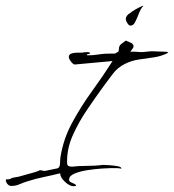

<svg xmlns="http://www.w3.org/2000/svg" viewBox="-37 -603 605 667"><path d="M219 44Q205 44 188.5 28.5Q172 13 172 -1Q144 6 115 12Q86 18 58 27Q45 31 31 37Q17 43 3 43Q-5 43 -10.5 37Q-16 31 -17 23L-16 22V20H-8Q-8 20 -7 19.5Q-6 19 -5 19Q-4 19 -5 20L-3 19Q6 14 12 13.5Q18 13 27 11Q33 9 50.5 4.5Q68 0 84.5 -5Q101 -10 101 -12L118 -9L162 -18Q171 -20 171.5 -35Q172 -50 173 -57Q183 -120 213.5 -176.5Q244 -233 282.5 -286Q321 -339 354 -391L224 -379Q218 -378 210 -388.5Q202 -399 202 -405Q202 -414 211 -417Q220 -420 231 -420Q242 -420 247 -420Q252 -421 257 -421.5Q262 -422 266 -422Q272 -422 274 -420H276V-417L265 -414V-411H272Q279 -411 286 -411.5Q293 -412 299 -413Q319 -416 331 -416.5Q343 -417 363 -417Q370 -421 373 -423Q376 -425 376 -432Q376 -444 384 -450Q392 -456 400 -462Q406 -460 416.5 -455Q427 -450 427 -442Q427 -438 422.5 -432.5Q418 -427 416 -423Q427 -424 437.5 -423Q448 -422 459 -422Q461 -422 472.5 -423.5Q484 -425 490 -425Q504 -425 517 -424Q530 -423 543 -423L548 -420Q525 -408 499 -404Q473 -400 447 -396.5Q421 -393 397 -381Q372 -369 355 -346.5Q338 -324 321 -301Q295 -265 266 -222.5Q237 -180 216.5 -134.5Q196 -89 196 -43V-39Q196 -29 200.5 -26.5Q205 -24 214 -24Q219 -24 225 -25Q231 -26 236 -26Q255 -27 274 -27Q293 -27 311 -29Q315 -30 318.5 -30Q322 -30 326 -30Q330 -30 344.5 -29Q359 -28 372 -25.5Q385 -23 385 -17Q376 -19 367 -19Q358 -19 349 -19Q340 -19 317 -17.5Q294 -16 267.5 -12Q241 -8 222 0Q203 8 203 21Q203 27 209 30Q215 33 221 35.5Q227 38 227 43Q225 43 223 43.5Q221 44 219 44ZM416 -514Q411 -514 405.5 -522.5Q400 -531 400 -538Q400 -543 405 -549.5Q410 -556 415 -557Q419 -562 433 -570Q447 -578 457 -582Q464 -584 460 -581L457 -578L453 -572Q448 -564 443 -550Q438 -537 432 -525.5Q426 -514 416 -514Z"/></svg>

Font: Qwitcher Grypen
Style: Regular
Weight: 400
Designer: Robert E. Leuschke
Foundry: Robert E. Leuschke
Version: Version 1.100; ttfautohint (v1.8.3)